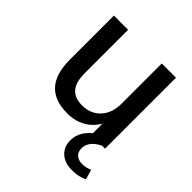

<svg xmlns="http://www.w3.org/2000/svg" viewBox="-189 -637 964 964"><g transform="rotate(45 293.0 -155.0)"><path d="M253 9Q162 9 116.5 -40.5Q71 -90 71 -193V-504H172V-195Q172 -132 198 -102Q224 -72 277 -72Q337 -72 374 -112Q411 -152 411 -218V-504H512V0H414V-108H427Q406 -52 360 -21.5Q314 9 253 9ZM470 194Q419 194 389 166.5Q359 139 359 93Q359 52 386 16.5Q413 -19 458 -39L491 0Q475 7 460 19Q445 31 436 47Q427 63 427 82Q427 109 443.5 122.5Q460 136 484 136Q498 136 511 133Q524 130 538 124L553 177Q536 185 516 189.5Q496 194 470 194Z"/></g></svg>

Font: Mulish ExtraLight SemiBold
Style: Regular
Weight: 600
Version: Version 3.603